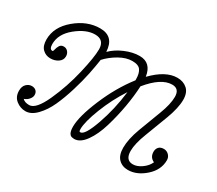

<svg xmlns="http://www.w3.org/2000/svg" viewBox="-120 -887 1296 1148"><g transform="rotate(30 528.0 -312.5)"><path d="M962 -106Q928 -121 928 -160Q928 -179 939.5 -192Q951 -205 974 -205Q994 -205 1008.5 -190.5Q1023 -176 1023 -155Q1023 -88 966.5 -38Q910 12 849 12Q809 12 784 -13.5Q759 -39 759 -90Q759 -149 788 -227.5Q817 -306 846 -381Q875 -456 875 -507Q875 -563 825 -563Q750 -563 665 -459Q662 -392 648.5 -315Q635 -238 612.5 -162.5Q590 -87 554.5 -37.5Q519 12 478 12Q477 12 474.5 11.5Q472 11 471 11Q436 11 436 -49Q436 -120 490 -248Q544 -376 621 -475V-483Q621 -522 606 -544Q591 -566 548 -566Q506 -566 459.5 -539.5Q413 -513 380 -477Q373 -429 361.5 -372.5Q350 -316 328.5 -245.5Q307 -175 281.5 -119Q256 -63 219 -24.5Q182 14 143 14Q107 14 78 -9Q49 -32 49 -74Q49 -104 65.5 -120Q82 -136 103 -136Q120 -136 131.5 -126Q143 -116 143 -97Q143 -82 130.5 -67Q118 -52 98 -45Q113 -29 144 -29Q190 -29 238 -135Q286 -241 313 -356.5Q340 -472 340 -526Q340 -592 276 -592Q215 -592 148.5 -538Q82 -484 82 -415Q82 -379 103 -379Q108 -379 111 -393.5Q114 -408 122.5 -422Q131 -436 150 -436Q167 -436 178.5 -423Q190 -410 190 -391Q190 -365 167 -349.5Q144 -334 114 -334Q82 -334 60 -355.5Q38 -377 38 -421Q38 -507 116.5 -573Q195 -639 284 -639Q380 -639 385 -535Q420 -570 472 -592Q524 -614 571 -614Q651 -614 664 -524Q751 -614 832 -614Q873 -614 900 -590Q927 -566 927 -517Q927 -461 897 -380.5Q867 -300 837 -222.5Q807 -145 807 -96Q807 -32 858 -32Q887 -32 918 -54Q949 -76 962 -106ZM491 -41Q521 -41 560.5 -153Q600 -265 615 -390Q558 -303 520 -205.5Q482 -108 482 -58Q482 -42 487 -42V-41Z"/></g></svg>

Font: Bonbon
Style: Regular
Weight: 400
Designer: Ksenia Erulevich
Foundry: Cyreal (www.cyreal.org)
Version: Version 1.000